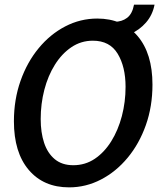

<svg xmlns="http://www.w3.org/2000/svg" viewBox="-20 -794 695 828"><path d="M278 14Q168 14 104 -61.2Q40 -136.5 40 -271Q40 -364.5 68.5 -445.2Q97 -526 146.8 -586.2Q196.5 -646.5 261.5 -680.2Q326.5 -714 399.5 -714Q509 -714 573.2 -638.8Q637.5 -563.5 637.5 -429Q637.5 -335 609 -254.5Q580.5 -174 530.5 -113.8Q480.5 -53.5 415.5 -19.8Q350.5 14 278 14ZM296 -81.5Q347.5 -81.5 388.8 -109.2Q430 -137 459.8 -184.8Q489.5 -232.5 505.5 -293.2Q521.5 -354 521.5 -419.5Q521.5 -506 487.5 -562.2Q453.5 -618.5 380.5 -618.5Q329.5 -618.5 288 -590.5Q246.5 -562.5 216.8 -515Q187 -467.5 171.2 -406.8Q155.5 -346 155.5 -280.5Q155.5 -223 170.2 -178.2Q185 -133.5 216.2 -107.5Q247.5 -81.5 296 -81.5ZM459 -630 473 -700Q505.5 -700 528 -717Q550.5 -734 558 -774H646.5Q638 -729.5 609.8 -697Q581.5 -664.5 541.8 -647.2Q502 -630 459 -630Z"/></svg>

Font: Cabin Condensed Medium
Style: Italic
Weight: 500
Width: 3
Italic angle: -10°
Designer: Pablo Impallari
Foundry: Pablo Impallari. http://www.impallari.com Igino Marini. http://www.ikern.com
Version: Version 3.001; ttfautohint (v1.8.3)